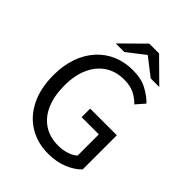

<svg xmlns="http://www.w3.org/2000/svg" viewBox="-240 -963 1096 1096"><g transform="rotate(45 308.5 -414.5)"><path d="M348 12Q261.4 12 194.5 -28.3Q127.6 -68.6 89.6 -144.8Q51.6 -221 51.6 -327.6Q51.6 -407.1 74.1 -469.9Q96.6 -532.8 137.2 -577.4Q177.8 -622.1 232.8 -645.2Q287.8 -668.3 352.8 -668.3Q421 -668.3 467.4 -643Q513.8 -617.7 542.1 -587.4L496.3 -535.2Q471.7 -561.3 438.2 -578.1Q404.8 -594.9 355 -594.9Q288.9 -594.9 240 -562.6Q191.1 -530.3 164.5 -470.9Q137.8 -411.5 137.8 -329.8Q137.8 -247.3 163.3 -187.1Q188.7 -126.9 237.3 -94.2Q285.9 -61.4 355.9 -61.4Q391.4 -61.4 423.2 -71.7Q455 -82 474.1 -100V-270.9H335.2V-340.1H550.3V-64.2Q518.8 -31.2 466.6 -9.6Q414.5 12 348 12ZM175.3 -706.3 311.6 -841H390.5L526.8 -706.3H457.5L353 -787.5H349L244.6 -706.3Z"/></g></svg>

Font: SourceSans3VF
Style: Regular
Weight: 200
Designer: Paul D. Hunt
Foundry: Adobe
Version: Version 3.052;hotconv 1.1.0;makeotfexe 2.6.0